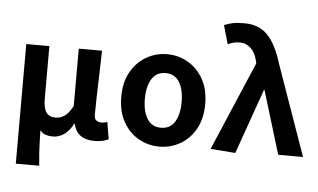

<svg xmlns="http://www.w3.org/2000/svg" viewBox="-62 -914 2017 1217"><g transform="rotate(5 946.5 -305.5)"><path d="M79 201V-560H226V-229Q226 -166 244.5 -139Q263 -112 304 -112Q335 -112 361 -129.5Q387 -147 413 -195V-560H561Q560 -492 557.5 -417.5Q555 -343 553 -274.5Q551 -206 551 -153Q551 -126 564 -116Q577 -106 599 -106Q616 -106 634 -113L652 -4Q636 3 615 8.5Q594 14 562 14Q451 14 429 -84H426Q403 -38 369.5 -14.5Q336 9 297 9Q273 9 252.5 2.5Q232 -4 216 -24Q217 21 218 56.5Q219 92 221.5 126Q224 160 228 201Z M975 14Q904 14 843 -20.5Q782 -55 745 -121Q708 -187 708 -280Q708 -373 745 -438.5Q782 -504 843 -539Q904 -574 975 -574Q1046 -574 1107 -539Q1168 -504 1205 -438.5Q1242 -373 1242 -280Q1242 -187 1205 -121Q1168 -55 1107 -20.5Q1046 14 975 14ZM975 -106Q1034 -106 1063 -153.5Q1092 -201 1092 -280Q1092 -359 1063 -406.5Q1034 -454 975 -454Q917 -454 887.5 -406.5Q858 -359 858 -280Q858 -201 887.5 -153.5Q917 -106 975 -106Z M1459 12 1301 0 1542 -565 1538 -583Q1525 -635 1495.5 -661.5Q1466 -688 1428 -688Q1403 -688 1385.5 -683Q1368 -678 1351 -670L1317 -789Q1343 -800 1370.5 -806Q1398 -812 1445 -812Q1538 -812 1593.5 -754.5Q1649 -697 1686 -575L1889 0H1731L1609 -401H1605Z"/></g></svg>

Font: Source Han Sans TC
Style: Bold
Weight: 700
Designer: Ryoko NISHIZUKA Ë•øÂ°öÊ∂ºÂ≠ê (kana, bopomofo & ideographs); Paul D. Hunt (Latin, Greek & Cyrillic); Sandoll Communicatio
Foundry: Adobe
Version: Version 2.004;hotconv 1.0.118;makeotfexe 2.5.65603